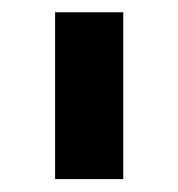

<svg xmlns="http://www.w3.org/2000/svg" viewBox="-20 -674 286 308"><path d="M68.4 -386.7V-654.3H177.7V-386.7Z"/></svg>

Font: Sen
Style: Bold
Weight: 700
Designer: Kosal Sen, Philatype
Foundry: Philatype
Version: Version 2.000;gftools[0.9.31]